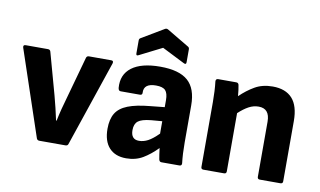

<svg xmlns="http://www.w3.org/2000/svg" viewBox="-74 -869 1728 1036"><g transform="rotate(10 790.0 -351.0)"><path d="M190 0Q179 0 175 -10L17 -480Q13 -495 28 -495H150Q162 -495 165 -484L228 -256Q237 -223 245 -189.5Q253 -156 260 -123H263Q270 -157 278.5 -190Q287 -223 297 -257L360 -484Q363 -495 375 -495H497Q511 -495 507 -480L348 -10Q345 0 333 0Z M667 12Q607 12 574 -24Q541 -60 541 -128Q541 -180 560.5 -212.5Q580 -245 625.5 -263Q671 -281 747 -288L825 -296V-334Q825 -372 810.5 -387.5Q796 -403 759 -403Q691 -403 694 -352Q695 -339 681 -339H576Q564 -339 562 -355Q556 -428 608.5 -467.5Q661 -507 764 -507Q868 -507 916 -464.5Q964 -422 964 -330V-127Q964 -64 970 -14Q971 0 957 0H859Q848 0 845 -13Q841 -34 836 -74Q798 -35 758.5 -11.5Q719 12 667 12ZM675 -144Q675 -93 719 -93Q744 -93 768.5 -106Q793 -119 825 -151V-219L765 -214Q714 -209 694.5 -193.5Q675 -178 675 -144ZM638 -548Q624 -540 624 -555V-626Q624 -636 632 -640L753 -712Q761 -717 770 -712L891 -640Q899 -636 899 -626V-555Q899 -540 884 -548L761 -610Z M1089 0Q1076 0 1076 -13V-368Q1076 -397 1074.5 -427Q1073 -457 1070 -480Q1069 -495 1083 -495H1182Q1193 -495 1196 -484Q1198 -473 1200.5 -456.5Q1203 -440 1204 -423Q1241 -459 1282.5 -483Q1324 -507 1380 -507Q1451 -507 1487.5 -466.5Q1524 -426 1524 -343V-13Q1524 0 1511 0H1398Q1385 0 1385 -13V-315Q1385 -387 1324 -387Q1296 -387 1270 -373Q1244 -359 1215 -332V-13Q1215 0 1202 0Z"/></g></svg>

Font: Sofia Sans ExtraBold
Style: Regular
Weight: 800
Designer: Botio Nikoltchev, Ani Petrova
Foundry: lettersoup
Version: Version 4.101; ttfautohint (v1.8.4.7-5d5b)